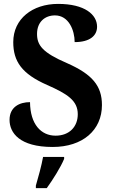

<svg xmlns="http://www.w3.org/2000/svg" viewBox="-20 -744 585 985"><path d="M250 10C404 10 503 -76 503 -205C503 -304 453 -363 324 -420C198 -474 170 -512 170 -570C170 -631 210 -665 262 -665C333 -665 363 -588 363 -528C441 -528 478 -561 478 -607C478 -669 415 -724 278 -724C146 -724 48 -647 48 -528C48 -429 92 -365 222 -308C326 -262 379 -228 379 -158C379 -95 337 -48 265 -48C191 -48 135 -106 134 -220C80 -220 29 -195 29 -129C29 -63 80 10 250 10ZM164 208V221H220C251 178 292 113 309 71V61H201C193 106 176 167 164 208Z"/></svg>

Font: Noto Serif Bengali SemiCondensed
Style: Bold
Weight: 700
Width: 4
Designer: Juan Bruce, Universal Thirst, Indian Type Foundry and the Monotype Design Team.
Foundry: Monotype Imaging Inc.
Version: Version 2.003